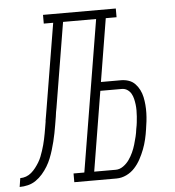

<svg xmlns="http://www.w3.org/2000/svg" viewBox="-108 -784 761 833"><g transform="rotate(-5 272.0 -367.5)"><path d="M-56 0 -50 -38Q-37 -38 -24.5 -42.5Q-12 -47 -1.5 -56Q9 -65 17.5 -76Q26 -87 33 -98.5Q40 -110 45 -122.5Q50 -135 54 -147.5Q58 -160 61.5 -172.5Q65 -185 67.5 -197.5Q70 -210 72.5 -223Q75 -236 77 -249Q78 -255 79 -261Q80 -267 81 -273V-276Q84 -290 86 -305Q88 -320 91 -335L151 -697H110V-735H427V-697H380L335 -423H422Q440 -423 456 -417.5Q472 -412 483.5 -400Q495 -388 502.5 -373Q510 -358 513.5 -341.5Q517 -325 518.5 -307.5Q520 -290 519.5 -272Q519 -254 517 -236.5Q515 -219 512 -201Q509 -180 504 -158.5Q499 -137 491 -116Q483 -95 472 -74.5Q461 -54 445.5 -37Q430 -20 409 -10Q388 0 366 0H182V-38H229L338 -697H194L133 -328Q131 -319 129.5 -309.5Q128 -300 127 -291Q124 -273 121 -255Q118 -237 114.5 -219Q111 -201 106.5 -183Q102 -165 96.5 -147Q91 -129 84 -111.5Q77 -94 67 -77.5Q57 -61 44 -46Q31 -31 15 -20Q-1 -9 -19.5 -4.5Q-38 0 -56 0ZM366 -38Q383 -38 398.5 -49Q414 -60 424.5 -75Q435 -90 442.5 -106.5Q450 -123 455 -140Q460 -157 464 -173.5Q468 -190 470 -207Q473 -221 474.5 -234Q476 -247 477 -260.5Q478 -274 478 -287Q478 -300 476.5 -312.5Q475 -325 472 -337.5Q469 -350 463 -360.5Q457 -371 446.5 -378Q436 -385 422 -385H329L272 -38Z"/></g></svg>

Font: Iosevka Slab XLtExObl
Style: Regular
Weight: 200
Width: 7
Italic angle: -9°
Monospace: yes
Designer: Belleve Invis
Foundry: Belleve Invis
Version: Version 11.1.1; ttfautohint (v1.8.3)